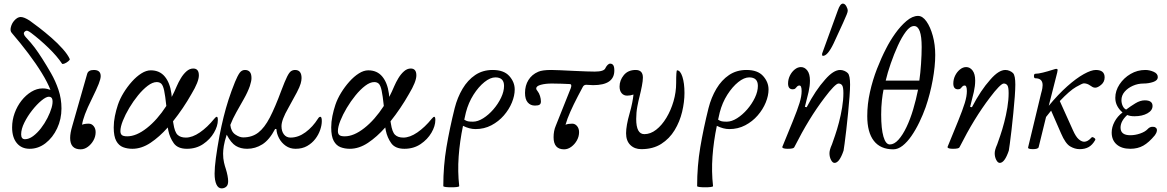

<svg xmlns="http://www.w3.org/2000/svg" viewBox="-20 -812 6453 1062"><path d="M144 11Q99 11 73 -20.5Q47 -52 47 -107Q47 -148 61 -186.5Q75 -225 99 -255.5Q123 -286 153.5 -304.5Q184 -323 216 -323Q229 -323 240 -320.5Q251 -318 259 -315Q243 -356 211.5 -407.5Q180 -459 137 -516Q94 -573 45 -630Q35 -641 40 -661.5Q45 -682 58 -697Q76 -718 94.5 -718Q113 -718 144 -698Q164 -684 196.5 -659Q229 -634 264 -603.5Q299 -573 327 -541.5Q355 -510 366 -485Q367 -481 357.5 -473Q348 -465 337 -460.5Q326 -456 323 -460Q296 -501 248.5 -547Q201 -593 152 -630Q140 -639 132.5 -641.5Q125 -644 118 -638Q110 -632 112.5 -623Q115 -614 123 -606Q153 -574 172 -548.5Q191 -523 214 -487Q237 -451 262 -407.5Q287 -364 303.5 -315Q320 -266 320 -212Q320 -153 296 -102Q272 -51 232 -20Q192 11 144 11ZM118 -42Q140 -42 163 -59Q186 -76 206.5 -102.5Q227 -129 242.5 -159.5Q258 -190 265.5 -216.5Q273 -243 270 -260Q267 -277 250 -277Q235 -277 209.5 -256Q184 -235 158 -202Q132 -169 114.5 -133.5Q97 -98 97 -69Q97 -42 118 -42Z M426 14Q368 14 368 -49Q368 -76 380 -116L462 -403Q468 -425 499 -425Q537 -425 537 -391Q537 -376 526 -348Q515 -320 488 -265Q463 -215 450 -180Q437 -145 434 -122Q447 -128 471 -128Q487 -128 498 -114.5Q509 -101 509 -81Q509 -57 497 -35.5Q485 -14 466 0Q447 14 426 14Z M712 11Q684 11 660.5 2Q637 -7 623 -32.5Q609 -58 609 -107Q609 -138 615.5 -170Q622 -202 632 -232Q643 -265 663.5 -298.5Q684 -332 709.5 -360.5Q735 -389 762 -406Q789 -423 814 -423Q863 -423 891.5 -388.5Q920 -354 928 -295Q929 -287 930 -276Q945 -305 958 -336Q967 -357 980.5 -379.5Q994 -402 1011.5 -417.5Q1029 -433 1049 -433Q1080 -433 1080 -395Q1080 -360 1039 -292Q1017 -253 991 -214.5Q965 -176 937 -141Q938 -134 939 -129Q946 -82 962 -66.5Q978 -51 1008 -51Q1044 -51 1085.5 -79.5Q1127 -108 1165 -155Q1174 -166 1179 -166Q1185 -166 1185 -148Q1185 -115 1163.5 -78Q1142 -41 1103.5 -15Q1065 11 1014 11Q963 11 941 -20Q919 -51 911 -90Q909 -97 908 -107Q862 -55 812.5 -22Q763 11 712 11ZM646 -87Q646 -72 654 -65Q662 -58 684 -58Q734 -58 792 -103.5Q850 -149 900 -226Q894 -283 888 -311Q882 -339 872.5 -348.5Q863 -358 847 -358Q824 -358 797 -337.5Q770 -317 743.5 -284.5Q717 -252 695 -215Q673 -178 659.5 -144Q646 -110 646 -87Z M1206 230Q1187 230 1177 208Q1167 186 1167 148Q1167 115 1174 62.5Q1181 10 1194 -61Q1205 -117 1217 -165.5Q1229 -214 1244 -260.5Q1259 -307 1280 -359Q1294 -393 1305.5 -409Q1317 -425 1335 -425Q1352 -425 1361.5 -414.5Q1371 -404 1371 -380Q1371 -370 1368.5 -360Q1366 -350 1362 -336Q1350 -302 1329 -265Q1308 -228 1287.5 -191.5Q1267 -155 1254 -121Q1258 -84 1281.5 -68Q1305 -52 1325 -52Q1374 -52 1408.5 -78.5Q1443 -105 1472.5 -162Q1502 -219 1536 -311Q1556 -364 1568 -388Q1580 -412 1590 -418.5Q1600 -425 1612 -425Q1648 -425 1648 -380Q1648 -367 1643 -349.5Q1638 -332 1622 -301Q1606 -270 1575 -215Q1556 -182 1546.5 -157Q1537 -132 1537 -114Q1537 -86 1550.5 -68.5Q1564 -51 1587 -51Q1630 -51 1670 -80.5Q1710 -110 1739 -156Q1745 -166 1752 -166Q1760 -166 1760 -142Q1760 -120 1751 -93.5Q1742 -67 1724 -43.5Q1706 -20 1679 -4.5Q1652 11 1615 11Q1584 11 1560.5 -5.5Q1537 -22 1523.5 -47.5Q1510 -73 1509 -98L1502 -99Q1470 -38 1431 -13.5Q1392 11 1347 11Q1311 11 1284.5 -5Q1258 -21 1234 -67Q1222 -30 1218 -5Q1214 20 1214 38Q1214 65 1219 86.5Q1224 108 1229 122Q1235 141 1238.5 159.5Q1242 178 1242 190Q1242 212 1231 221Q1220 230 1206 230Z M1915 11Q1887 11 1863.5 2Q1840 -7 1826 -32.5Q1812 -58 1812 -107Q1812 -138 1818.5 -170Q1825 -202 1835 -232Q1846 -265 1866.5 -298.5Q1887 -332 1912.5 -360.5Q1938 -389 1965 -406Q1992 -423 2017 -423Q2066 -423 2094.5 -388.5Q2123 -354 2131 -295Q2132 -287 2133 -276Q2148 -305 2161 -336Q2170 -357 2183.5 -379.5Q2197 -402 2214.5 -417.5Q2232 -433 2252 -433Q2283 -433 2283 -395Q2283 -360 2242 -292Q2220 -253 2194 -214.5Q2168 -176 2140 -141Q2141 -134 2142 -129Q2149 -82 2165 -66.5Q2181 -51 2211 -51Q2247 -51 2288.5 -79.5Q2330 -108 2368 -155Q2377 -166 2382 -166Q2388 -166 2388 -148Q2388 -115 2366.5 -78Q2345 -41 2306.5 -15Q2268 11 2217 11Q2166 11 2144 -20Q2122 -51 2114 -90Q2112 -97 2111 -107Q2065 -55 2015.5 -22Q1966 11 1915 11ZM1849 -87Q1849 -72 1857 -65Q1865 -58 1887 -58Q1937 -58 1995 -103.5Q2053 -149 2103 -226Q2097 -283 2091 -311Q2085 -339 2075.5 -348.5Q2066 -358 2050 -358Q2027 -358 2000 -337.5Q1973 -317 1946.5 -284.5Q1920 -252 1898 -215Q1876 -178 1862.5 -144Q1849 -110 1849 -87Z M2432 217Q2432 106 2449.5 2Q2467 -102 2495 -214Q2510 -273 2538.5 -321Q2567 -369 2608.5 -397Q2650 -425 2705 -425Q2767 -425 2797 -391.5Q2827 -358 2827 -317Q2827 -283 2811.5 -245Q2796 -207 2767 -173.5Q2738 -140 2698 -119Q2658 -98 2610 -98Q2577 -98 2541 -116Q2523 -30 2517 53.5Q2511 137 2520 217Q2520 221 2507 222.5Q2494 224 2476.5 224Q2459 224 2445.5 222.5Q2432 221 2432 217ZM2557 -190Q2552 -170 2548 -150Q2559 -143 2568.5 -141Q2578 -139 2596 -139Q2623 -139 2653 -158Q2683 -177 2709 -207Q2735 -237 2751.5 -271.5Q2768 -306 2768 -337Q2768 -384 2720 -384Q2692 -384 2659.5 -358Q2627 -332 2599 -288Q2571 -244 2557 -190Z M3100 14Q3042 14 3042 -53Q3042 -88 3054 -116L3137 -324Q3145 -346 3132 -347Q3110 -348 3085 -349Q3060 -350 3033 -350Q2997 -350 2971.5 -343Q2946 -336 2946 -323Q2946 -316 2954 -307Q2962 -297 2967 -281Q2972 -265 2972 -251Q2972 -238 2964.5 -233Q2957 -228 2939 -228Q2914 -228 2899 -245.5Q2884 -263 2884 -298Q2884 -339 2903 -369.5Q2922 -400 2957 -415Q2968 -420 2986 -422.5Q3004 -425 3029 -425Q3047 -425 3079 -423.5Q3111 -422 3152 -420Q3196 -418 3224 -417Q3252 -416 3270 -416Q3322 -416 3329 -436Q3334 -446 3341 -453Q3348 -460 3355 -460Q3366 -460 3372 -451.5Q3378 -443 3378 -422Q3378 -341 3261 -341Q3250 -341 3242 -342Q3234 -343 3223 -343Q3210 -343 3204 -332L3177 -281Q3152 -233 3134.5 -193.5Q3117 -154 3108 -122Q3122 -128 3145 -128Q3161 -128 3172 -114.5Q3183 -101 3183 -81Q3183 -57 3171 -35.5Q3159 -14 3140 0Q3121 14 3100 14Z M3527 13Q3490 13 3466.5 -10Q3443 -33 3443 -75Q3443 -96 3448 -124Q3453 -152 3462 -183Q3472 -218 3477 -244Q3482 -270 3484 -289Q3466 -283 3449 -283Q3430 -283 3418.5 -296.5Q3407 -310 3407 -333Q3407 -368 3430.5 -396.5Q3454 -425 3496 -425Q3536 -425 3536 -383Q3536 -365 3530.5 -336.5Q3525 -308 3517 -276Q3512 -258 3505.5 -224Q3499 -190 3499 -154Q3499 -70 3544 -70Q3578 -70 3609.5 -94.5Q3641 -119 3666 -160.5Q3691 -202 3705.5 -252Q3720 -302 3720 -353Q3720 -423 3725 -423Q3743 -423 3754.5 -387.5Q3766 -352 3766 -298Q3766 -248 3753 -193.5Q3740 -139 3711.5 -92Q3683 -45 3637.5 -16Q3592 13 3527 13Z M3836 217Q3836 106 3853.5 2Q3871 -102 3899 -214Q3914 -273 3942.5 -321Q3971 -369 4012.5 -397Q4054 -425 4109 -425Q4171 -425 4201 -391.5Q4231 -358 4231 -317Q4231 -283 4215.5 -245Q4200 -207 4171 -173.5Q4142 -140 4102 -119Q4062 -98 4014 -98Q3981 -98 3945 -116Q3927 -30 3921 53.5Q3915 137 3924 217Q3924 221 3911 222.5Q3898 224 3880.5 224Q3863 224 3849.5 222.5Q3836 221 3836 217ZM3961 -190Q3956 -170 3952 -150Q3963 -143 3972.5 -141Q3982 -139 4000 -139Q4027 -139 4057 -158Q4087 -177 4113 -207Q4139 -237 4155.5 -271.5Q4172 -306 4172 -337Q4172 -384 4124 -384Q4096 -384 4063.5 -358Q4031 -332 4003 -288Q3975 -244 3961 -190Z M4596 89Q4585 89 4576.5 72.5Q4568 56 4568 36Q4568 27 4571 15.5Q4574 4 4582 -14Q4588 -31 4599 -63Q4610 -95 4620.5 -135Q4631 -175 4638 -217.5Q4645 -260 4645 -297Q4645 -330 4638 -340Q4631 -350 4618 -350Q4609 -350 4589 -329.5Q4569 -309 4542 -273Q4497 -214 4456 -147Q4415 -80 4373 3Q4369 11 4337 11Q4307 11 4307 1Q4307 -1 4309 -4L4365 -141Q4391 -205 4402.5 -242.5Q4414 -280 4414 -308Q4414 -339 4402 -339Q4394 -339 4389.5 -334Q4385 -329 4380 -323.5Q4375 -318 4365 -318Q4339 -318 4339 -350Q4339 -373 4349 -393.5Q4359 -414 4375.5 -427.5Q4392 -441 4410 -441Q4431 -441 4445.5 -422Q4460 -403 4460 -366Q4460 -337 4452.5 -303.5Q4445 -270 4432 -221L4442 -219Q4467 -267 4492 -304.5Q4517 -342 4544 -372Q4590 -425 4627 -425Q4639 -425 4650.5 -420Q4662 -415 4669 -408Q4676 -401 4679 -384.5Q4682 -368 4682 -344Q4682 -320 4679 -278Q4676 -236 4671 -187Q4666 -138 4661 -93Q4656 -48 4651.5 -16.5Q4647 15 4646 21Q4623 89 4596 89ZM4532 -503Q4527 -503 4527 -511Q4527 -515 4529 -520L4614 -754Q4627 -792 4642 -792Q4653 -792 4661 -778Q4669 -764 4669 -752Q4669 -746 4663 -731Q4657 -716 4643 -685L4591 -572Q4558 -503 4532 -503Z M4921 14Q4850 14 4813.5 -33Q4777 -80 4777 -170Q4777 -236 4792 -303Q4807 -370 4831 -431.5Q4855 -493 4881 -543Q4902 -585 4931.5 -626.5Q4961 -668 4994 -696Q5027 -724 5058 -724Q5083 -724 5104.5 -693.5Q5126 -663 5139.5 -614Q5153 -565 5153 -508Q5153 -446 5139 -369Q5125 -292 5100 -219Q5085 -177 5065 -135.5Q5045 -94 5021.5 -60Q4998 -26 4972.5 -6Q4947 14 4921 14ZM4879 -366H5065Q5071 -407 5074.5 -459Q5078 -511 5078 -552Q5078 -668 5036 -668Q5014 -668 4991 -637.5Q4968 -607 4946.5 -560Q4925 -513 4907 -461Q4889 -409 4879 -366ZM4902 -13Q4926 -13 4949.5 -39Q4973 -65 4994 -109Q5015 -153 5031 -207Q5047 -261 5058 -316H4867Q4862 -292 4858 -256.5Q4854 -221 4854 -178Q4854 -100 4866.5 -56.5Q4879 -13 4902 -13Z M5510 89Q5499 89 5490.5 72.5Q5482 56 5482 36Q5482 27 5485 15.5Q5488 4 5496 -14Q5502 -31 5513 -63Q5524 -95 5534.5 -135Q5545 -175 5552 -217.5Q5559 -260 5559 -297Q5559 -330 5552 -340Q5545 -350 5532 -350Q5523 -350 5503 -329.5Q5483 -309 5456 -273Q5411 -214 5370 -147Q5329 -80 5287 3Q5283 11 5251 11Q5221 11 5221 1Q5221 -1 5223 -4L5279 -141Q5305 -205 5316.5 -242.5Q5328 -280 5328 -308Q5328 -339 5316 -339Q5308 -339 5303.5 -334Q5299 -329 5294 -323.5Q5289 -318 5279 -318Q5253 -318 5253 -350Q5253 -373 5263 -393.5Q5273 -414 5289.5 -427.5Q5306 -441 5324 -441Q5345 -441 5359.5 -422Q5374 -403 5374 -366Q5374 -337 5366.5 -303.5Q5359 -270 5346 -221L5356 -219Q5381 -267 5406 -304.5Q5431 -342 5458 -372Q5504 -425 5541 -425Q5553 -425 5564.5 -420Q5576 -415 5583 -408Q5590 -401 5593 -384.5Q5596 -368 5596 -344Q5596 -320 5593 -278Q5590 -236 5585 -187Q5580 -138 5575 -93Q5570 -48 5565.5 -16.5Q5561 15 5560 21Q5537 89 5510 89Z M5693 13Q5663 13 5667 2L5738 -293Q5744 -314 5745.5 -324.5Q5747 -335 5747 -341Q5747 -379 5707 -379Q5699 -379 5699 -391.5Q5699 -404 5707 -404Q5722 -404 5748.5 -410.5Q5775 -417 5806 -427Q5814 -430 5817.5 -430.5Q5821 -431 5824 -431Q5830 -431 5830 -424Q5830 -422 5829 -419Q5828 -416 5828 -412L5781 -227Q5833 -290 5883 -334.5Q5933 -379 5974.5 -402Q6016 -425 6041 -425Q6090 -425 6090 -384Q6090 -359 6071 -343Q6052 -327 6038 -327Q6030 -327 6023.5 -330.5Q6017 -334 6010 -339Q5993 -351 5975 -351Q5967 -351 5932 -331Q5897 -311 5842 -253L5915 -91Q5931 -55 5947 -41.5Q5963 -28 5977 -28Q5997 -28 6018 -52Q6022 -56 6032 -49.5Q6042 -43 6037 -36Q6022 -10 6001.5 1.5Q5981 13 5952 13Q5925 13 5899 -2.5Q5873 -18 5849 -74L5794 -200Q5780 -183 5766 -165L5725 2Q5722 13 5693 13Z M6232 11Q6184 11 6156.5 -13Q6129 -37 6129 -79Q6129 -109 6145 -139Q6161 -169 6189 -190Q6171 -205 6160 -225.5Q6149 -246 6149 -271Q6149 -310 6172.5 -345.5Q6196 -381 6233.5 -403Q6271 -425 6315 -425Q6338 -425 6361 -415Q6384 -405 6384 -386Q6384 -367 6358.5 -358.5Q6333 -350 6305 -350Q6274 -350 6246 -337.5Q6218 -325 6200.5 -304.5Q6183 -284 6183 -258Q6183 -241 6190 -226Q6197 -211 6209 -206Q6233 -224 6260 -240.5Q6287 -257 6312 -257Q6355 -257 6355 -226Q6355 -201 6326.5 -185Q6298 -169 6255 -169Q6231 -169 6215 -176Q6178 -142 6178 -106Q6178 -64 6232 -64Q6259 -64 6286.5 -73.5Q6314 -83 6328 -98Q6338 -109 6351 -110.5Q6364 -112 6371 -107Q6381 -101 6379 -88.5Q6377 -76 6368 -64Q6335 -24 6304 -6.5Q6273 11 6232 11Z"/></svg>

Font: Junicode SmExp
Style: Italic
Weight: 400
Width: 6
Italic angle: -11°
Designer: Peter S. Baker
Version: Version 2.205; ttfautohint (v1.8.4)